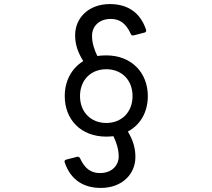

<svg xmlns="http://www.w3.org/2000/svg" viewBox="-20 -851 1040 943"><path d="M475 72C580 72 645 4 645 -80C645 -125 633 -163 608 -205C670 -238 706 -301 706 -379C706 -495 625 -579 502 -579C487 -579 472 -578 458 -576C443 -607 432 -640 432 -675C432 -722 467 -758 524 -758C568 -758 599 -736 622 -685C625 -677 631 -676 636 -677L690 -691C697 -693 700 -699 697 -706C668 -792 604 -831 520 -831C415 -831 349 -763 349 -678C349 -633 362 -594 389 -551C332 -516 298 -454 298 -379C298 -263 378 -180 502 -180C513 -180 526 -181 537 -182C552 -151 563 -117 563 -83C563 -37 528 -1 471 -1C427 -1 396 -23 373 -74C370 -80 364 -82 359 -81L305 -67C298 -65 295 -60 298 -53C327 33 391 72 475 72ZM502 -247C427 -247 373 -300 373 -379C373 -459 427 -511 502 -511C577 -511 631 -459 631 -379C631 -300 577 -247 502 -247Z"/></svg>

Font: LINE Seed JP_OTF Regular
Style: Regular
Weight: 400
Designer: LY Corporation & Fontrix & Fontworks
Version: Version 1.002